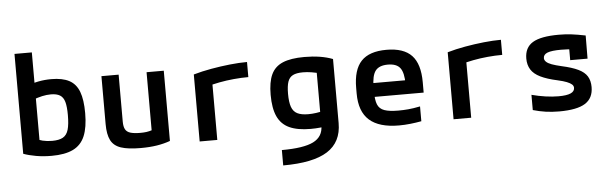

<svg xmlns="http://www.w3.org/2000/svg" viewBox="-55 -933 4310 1356"><g transform="rotate(-5 2100.0 -255.0)"><path d="M280 10Q221 10 170 1Q119 -8 81 -22V-730H204V-66L172 -123Q195 -110 226 -102.5Q257 -95 293 -95Q342 -95 369.5 -110.5Q397 -126 408 -163.5Q419 -201 419 -267Q419 -327 409.5 -360.5Q400 -394 376.5 -408.5Q353 -423 312 -423Q282 -423 250 -416Q218 -409 172 -392L150 -495Q189 -513 233 -521.5Q277 -530 324 -530Q403 -530 451 -504.5Q499 -479 520.5 -422Q542 -365 542 -270Q542 -169 516 -107.5Q490 -46 432.5 -18Q375 10 280 10Z M912 10Q822 10 771.5 -7Q721 -24 700 -65.5Q679 -107 679 -180V-520H801V-187Q801 -152 811.5 -132.5Q822 -113 847.5 -105Q873 -97 918 -97Q942 -97 961 -99.5Q980 -102 1003.5 -109.5Q1027 -117 1062 -131L999 -54V-520H1121V-22Q1077 -6 1026 2Q975 10 912 10Z M1330 -475Q1389 -492 1456.5 -504Q1524 -516 1590.5 -523Q1657 -530 1712 -530V-423Q1662 -423 1608.5 -418Q1555 -413 1505.5 -403.5Q1456 -394 1417 -382L1455 -440V0H1330Z M1903 111Q2058 111 2127 76.5Q2196 42 2196 -36V-467L2232 -402Q2190 -413 2159 -418Q2128 -423 2099 -423Q2053 -423 2027.5 -410Q2002 -397 1991.5 -366.5Q1981 -336 1981 -281Q1981 -222 1993 -188Q2005 -154 2033.5 -139.5Q2062 -125 2111 -125Q2138 -125 2167 -129Q2196 -133 2237 -141L2250 -32Q2221 -27 2188 -23.5Q2155 -20 2119 -20Q2026 -20 1968.5 -46.5Q1911 -73 1884.5 -131Q1858 -189 1858 -284Q1858 -375 1883 -428.5Q1908 -482 1965 -506Q2022 -530 2118 -530Q2236 -530 2319 -498V-44Q2319 91 2217.5 155.5Q2116 220 1903 220Z M2743 10Q2602 10 2533 -51.5Q2464 -113 2464 -240V-280Q2464 -409 2521 -469.5Q2578 -530 2700 -530Q2822 -530 2879 -469.5Q2936 -409 2936 -280V-206H2533V-304H2845L2814 -272V-275Q2814 -357 2788.5 -391Q2763 -425 2701 -425Q2639 -425 2613 -391Q2587 -357 2587 -275V-245Q2587 -184 2600 -152Q2613 -120 2648 -107.5Q2683 -95 2747 -95Q2782 -95 2817 -98Q2852 -101 2902 -111V-6Q2865 1 2823.5 5.5Q2782 10 2743 10Z M3130 -475Q3189 -492 3256.5 -504Q3324 -516 3390.5 -523Q3457 -530 3512 -530V-423Q3462 -423 3408.5 -418Q3355 -413 3305.5 -403.5Q3256 -394 3217 -382L3255 -440V0H3130Z M3879 10Q3827 10 3782.5 3.5Q3738 -3 3693 -16V-124Q3742 -111 3791 -104Q3840 -97 3883 -97Q3941 -97 3969 -109.5Q3997 -122 3997 -147Q3997 -161 3985.5 -171.5Q3974 -182 3950 -191.5Q3926 -201 3886 -210Q3812 -226 3766 -248.5Q3720 -271 3699.5 -304Q3679 -337 3679 -382Q3679 -460 3736.5 -495Q3794 -530 3922 -530Q3968 -530 4010 -525Q4052 -520 4111 -508L4110 -344H3987V-484L4041 -416Q4007 -420 3980 -421.5Q3953 -423 3929 -423Q3862 -423 3832.5 -411.5Q3803 -400 3803 -374Q3803 -360 3815.5 -348Q3828 -336 3854 -326.5Q3880 -317 3923 -307Q3996 -291 4039.5 -270Q4083 -249 4102 -218Q4121 -187 4121 -142Q4121 -63 4063 -26.5Q4005 10 3879 10Z"/></g></svg>

Font: M PLUS Code Latin Expanded SemiBold
Style: Regular
Weight: 600
Width: 7
Designer: Coji Morishita
Foundry: UNDERFOREST DESIGN
Version: Version 1.002; ttfautohint (v1.8.3)